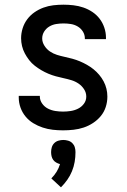

<svg xmlns="http://www.w3.org/2000/svg" viewBox="-20 -548 540 819"><path d="M249 8Q227 8 205 5.5Q183 3 162 -4Q141 -11 122 -22.5Q103 -34 89 -51Q75 -68 67.5 -89Q60 -110 60 -132V-139H150V-136Q150 -120 160 -106Q170 -92 185 -84.5Q200 -77 216.5 -74.5Q233 -72 249 -72Q265 -72 281.5 -74.5Q298 -77 313 -84.5Q328 -92 338 -105.5Q348 -119 348 -136Q348 -153 338.5 -167.5Q329 -182 315 -191.5Q301 -201 284.5 -206Q268 -211 251.5 -214.5Q235 -218 218.5 -222.5Q202 -227 186.5 -233.5Q171 -240 156.5 -248.5Q142 -257 128.5 -267.5Q115 -278 104.5 -291.5Q94 -305 86 -320Q78 -335 74 -351.5Q70 -368 70 -385Q70 -406 76.5 -427Q83 -448 96 -465.5Q109 -483 127 -495.5Q145 -508 165.5 -515.5Q186 -523 207.5 -525.5Q229 -528 251 -528Q272 -528 293.5 -525.5Q315 -523 335.5 -516Q356 -509 374 -497Q392 -485 405 -468Q418 -451 425 -430Q432 -409 432 -388V-381H342V-384Q342 -400 333.5 -413.5Q325 -427 311.5 -435Q298 -443 282.5 -445.5Q267 -448 251 -448Q235 -448 219.5 -445.5Q204 -443 190.5 -435Q177 -427 168.5 -413.5Q160 -400 160 -384Q160 -368 169.5 -353Q179 -338 193 -328.5Q207 -319 223 -314Q239 -309 255.5 -305.5Q272 -302 288.5 -297.5Q305 -293 320.5 -286.5Q336 -280 351 -271.5Q366 -263 379 -252.5Q392 -242 403 -229Q414 -216 422 -201Q430 -186 434 -169.5Q438 -153 438 -136Q438 -113 431 -91.5Q424 -70 410 -53Q396 -36 377 -23.5Q358 -11 337 -4Q316 3 293.5 5.5Q271 8 249 8ZM240 251 199 213Q212 200 221.5 184.5Q231 169 236 152Q228 150 220 145.5Q212 141 207 134Q202 127 200 118.5Q198 110 198 101Q198 90 201 80Q204 70 211.5 62.5Q219 55 229.5 52Q240 49 250 49Q260 49 270.5 52Q281 55 288.5 62.5Q296 70 299 80Q302 90 302 101Q302 122 298.5 142.5Q295 163 287 182.5Q279 202 267 219Q255 236 240 251Z"/></svg>

Font: Iosevka Bendy Medium
Style: Regular
Weight: 500
Monospace: yes
Designer: Belleve Invis
Foundry: Belleve Invis
Version: Version 30.1.2